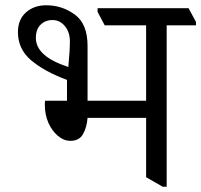

<svg xmlns="http://www.w3.org/2000/svg" viewBox="-20 -676 763 728"><path d="M723 -593V-580H612V32H597L534 -4V-229H312Q309 -192 294.5 -167Q280 -142 247 -142Q222 -142 200 -160.5Q178 -179 164 -209Q150 -242 150 -277Q150 -288 151 -294H234V-373Q148 -405 98 -447.5Q48 -490 48 -554Q48 -602 78.5 -629Q109 -656 155 -656Q216 -656 264 -620.5Q312 -585 312 -502V-294H534V-580H377L350 -631V-645H695ZM239 -422Q245 -484 245 -519Q245 -554 226 -577Q207 -600 179 -600Q152 -600 134 -582.5Q116 -565 116 -532Q116 -462 239 -422Z"/></svg>

Font: Grenzecho Serif
Style: Serif-Regular
Weight: 400
Designer: Dan Reynolds
Foundry: Dan Reynolds
Version: Version 1.001; ttfautohint (v1.1) -l 5 -r 5 -G 72 -x 0 -D la